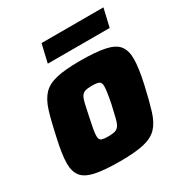

<svg xmlns="http://www.w3.org/2000/svg" viewBox="-163 -812 898 943"><g transform="rotate(-30 286.0 -340.0)"><path d="M250 8Q160 8 109 -3Q58 -14 37 -40.5Q16 -67 16 -113Q16 -140 21.5 -175.5Q27 -211 37 -255Q54 -335 70 -386.5Q86 -438 113 -466.5Q140 -495 189.5 -506.5Q239 -518 323 -518Q413 -518 464.5 -507Q516 -496 537 -469Q558 -442 558 -396Q558 -343 538 -255Q520 -175 504 -123.5Q488 -72 461 -43.5Q434 -15 384.5 -3.5Q335 8 250 8ZM261 -127Q284 -127 297.5 -131Q311 -135 319.5 -147Q328 -159 334.5 -185Q341 -211 351 -255Q365 -324 365 -351Q365 -372 353 -377.5Q341 -383 313 -383Q289 -383 275.5 -379Q262 -375 254 -363Q246 -351 240 -325Q234 -299 225 -255Q217 -218 213 -195Q209 -172 209 -158Q209 -137 220.5 -132Q232 -127 261 -127ZM180 -585 204 -688H555L531 -585Z"/></g></svg>

Font: Saira ExtraBold
Style: Italic
Weight: 800
Italic angle: -12°
Designer: Hector Gatti with collaboration of the Omnibus-Type team
Foundry: Omnibus-Type
Version: Version 1.100; ttfautohint (v1.8.3)